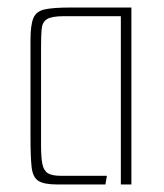

<svg xmlns="http://www.w3.org/2000/svg" viewBox="-20 -490 436 510"><path d="M132 0Q97 0 82 -9.5Q67 -19 64 -46Q61 -73 61 -125V-384Q61 -423 68.5 -441.5Q76 -460 98.5 -465Q121 -470 166 -470H329V0H301V-447H150Q117 -447 104.5 -439Q92 -431 90.5 -412Q89 -393 89 -360V-106Q89 -72 92.5 -54.5Q96 -37 107 -30Q118 -23 142 -23H264L260 0Z"/></svg>

Font: Smooch Sans ExtraLight
Style: Regular
Weight: 200
Designer: Robert E. Leuschke
Foundry: Robert E. Leuschke
Version: Version 1.010; ttfautohint (v1.8.3)